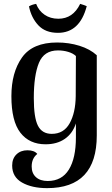

<svg xmlns="http://www.w3.org/2000/svg" viewBox="-20 -746 582 994"><path d="M43 111Q43 75 65 53.5Q87 32 122 32Q158 32 173 51Q144 74 144 116Q144 151 166 171Q188 191 227 191Q300 191 336.5 132Q373 73 373 -35V-107Q356 -55 315.5 -27Q275 1 216 1Q132 1 85.5 -59Q39 -119 39 -248Q39 -371 94 -448.5Q149 -526 276 -526Q337 -526 391.5 -509Q446 -492 481 -460V-45Q481 228 224 228Q145 228 94 199Q43 170 43 111ZM372 -248 373 -456Q358 -470 333 -477.5Q308 -485 280 -485Q208 -485 181.5 -420.5Q155 -356 155 -238Q155 -137 176.5 -95Q198 -53 248 -53Q310 -53 340.5 -107.5Q371 -162 372 -248ZM395 -726Q419 -719 429 -714Q393 -576 280 -576Q215 -576 178.5 -615Q142 -654 130 -713Q144 -722 167 -726Q181 -690 211 -669.5Q241 -649 282 -649Q358 -649 395 -726Z"/></svg>

Font: Arima Madurai
Style: Bold
Weight: 700
Designer: Joana Correia and Natanael Gama
Foundry: NDISCOVER
Version: Version 1.019